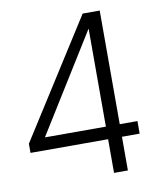

<svg xmlns="http://www.w3.org/2000/svg" viewBox="-84 -819 758 887"><g transform="rotate(-10 295.0 -375.0)"><path d="M527 -158H444V0H379V-158H15V-201L364 -750H444V-217H527ZM379 -217V-677L93 -217Z"/></g></svg>

Font: Oakes Grotesk Light
Style: Regular
Weight: 300
Designer: Samuel Oakes
Foundry: Samuel Oakes
Version: Version 1.000;PS 001.000;hotconv 1.0.88;makeotf.lib2.5.64775